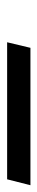

<svg xmlns="http://www.w3.org/2000/svg" viewBox="202 -1070 107 552"><g transform="rotate(90 256.0 -793.5)"><path d="M101 -760 117 -827H512L495 -760Z"/></g></svg>

Font: Noto Sans IKEA
Style: Italic
Weight: 400
Italic angle: -12°
Designer: Monotype Design Team
Foundry: Monotype Imaging Inc.
Version: Version 2.001